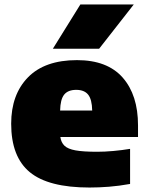

<svg xmlns="http://www.w3.org/2000/svg" viewBox="-20 -828 662 859"><path d="M380.5 11Q196.5 11 113.2 -57.8Q30 -126.5 30 -274.5Q30 -405 105.2 -482Q180.5 -559 324.5 -559Q460 -559 528.8 -481Q597.5 -403 597.5 -267V-215H250Q253.5 -190.5 268.5 -176Q283.5 -161.5 318 -155.2Q352.5 -149 414.5 -149Q448 -149 487 -152.5Q526 -156 562 -162V-5Q512 4 467.2 7.5Q422.5 11 380.5 11ZM321 -426Q284.5 -426 267.2 -404.8Q250 -383.5 249 -333.5H392.5Q391.5 -383.5 374.2 -404.8Q357 -426 321 -426ZM216.5 -610 339.5 -808H578.5L423.5 -610Z"/></svg>

Font: Encode Sans SemiExpanded SemiExpanded Black
Style: Regular
Weight: 900
Width: 6
Designer: Multiple Designers
Foundry: Impallari Type
Version: Version 3.000; ttfautohint (v1.8.3) -l 8 -r 50 -G 200 -x 14 